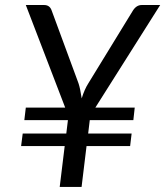

<svg xmlns="http://www.w3.org/2000/svg" viewBox="-20 -735 650 755"><path d="M153.3 -715.3Q175.8 -715.3 183.1 -693.8L288.6 -407.7Q295.4 -387.7 301.3 -348.1Q312 -383.3 327.6 -407.7L502.9 -693.8Q516.6 -715.3 537.6 -715.3H609.9L355 -312H509.8L504.4 -262.7H333L326.7 -210H497.6L491.7 -160.6H320.3L300.8 0H214.8L234.4 -160.6H63L69.3 -210H240.7L247.1 -262.7H75.7L81.5 -312H236.3L81.5 -715.3Z"/></svg>

Font: Lato-Italic
Style: Italic
Weight: 400
Italic angle: -7°
Designer: Lukasz Dziedzic
Foundry: tyPoland Lukasz Dziedzic
Version: Version 1.104; Western+Polish opensource